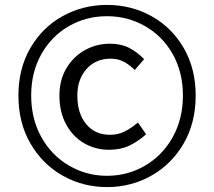

<svg xmlns="http://www.w3.org/2000/svg" viewBox="-20 -750 872 782"><path d="M55 -361Q55 -471 104 -555Q153 -639 235.5 -684.5Q318 -730 416 -730Q514 -730 596.5 -684.5Q679 -639 728 -555Q777 -471 777 -361Q777 -250 728 -165.5Q679 -81 596.5 -34.5Q514 12 416 12Q318 12 235.5 -34.5Q153 -81 104 -165.5Q55 -250 55 -361ZM725 -361Q725 -456 683.5 -529.5Q642 -603 571 -643.5Q500 -684 416 -684Q331 -684 260.5 -643.5Q190 -603 148.5 -529.5Q107 -456 107 -361Q107 -266 148.5 -191.5Q190 -117 261 -75.5Q332 -34 416 -34Q500 -34 571 -75.5Q642 -117 683.5 -191.5Q725 -266 725 -361ZM222 -361Q222 -424 250.5 -472Q279 -520 326 -546Q373 -572 428 -572Q472 -572 505 -555.5Q538 -539 567 -509L529 -465Q504 -489 481.5 -500Q459 -511 431 -511Q370 -511 332.5 -469Q295 -427 295 -361Q295 -288 331 -244.5Q367 -201 428 -201Q461 -201 487 -214Q513 -227 542 -251L575 -203Q541 -173 506 -156.5Q471 -140 424 -140Q368 -140 322 -167Q276 -194 249 -244Q222 -294 222 -361Z"/></svg>

Font: Noto Sans SC
Style: Regular
Weight: 400
Designer: Ryoko NISHIZUKA ____ (kana & ideographs); Paul D. Hunt (Latin, Greek & Cyrillic); Wenlong ZHANG ___ (bopomofo); Sandoll 
Foundry: Adobe Systems Incorporated
Version: Version 1.004